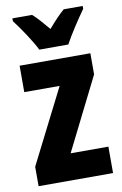

<svg xmlns="http://www.w3.org/2000/svg" viewBox="-87 -816 551 866"><g transform="rotate(-10 188.5 -383.0)"><path d="M128 -606H261C282 -646 327 -714 355 -753V-766H268C245 -746 223 -723 194 -689C167 -721 144 -748 123 -766H33V-753C61 -717 111 -643 128 -606ZM359 0V-121H186L352 -453V-550H28V-429H190L18 -89V0Z"/></g></svg>

Font: Noto Sans Georgian ExtraCondensed ExtraBold
Style: Regular
Weight: 800
Width: 2
Designer: Monotype Design Team, Akaki Razmadze
Foundry: Google LLC
Version: Version 2.005